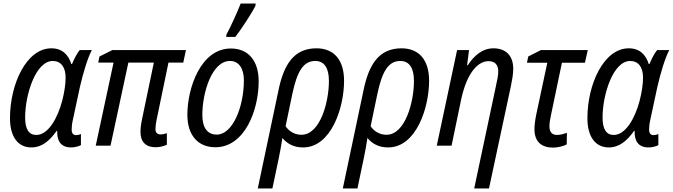

<svg xmlns="http://www.w3.org/2000/svg" viewBox="-20 -817 3774 1077"><path d="M156 10C215 10 258 -27 298 -83H301C299 -31 318 10 379 10C398 10 422 4 434 -3V-65C425 -61 415 -59 407 -59C391 -59 382 -69 382 -90C382 -105 384 -125 389 -146L428 -328C447 -411 472 -492 495 -536H427C411 -517 395 -484 384 -458H380C364 -510 329 -546 268 -546C128 -546 36 -345 36 -154C36 -47 83 10 156 10ZM184 -60C142 -60 121 -92 121 -158C121 -286 180 -475 276 -475C322 -475 348 -440 348 -382C348 -346 342 -303 329 -252C303 -153 250 -60 184 -60Z M852 9C875 9 898 3 916 -5V-70C907 -67 894 -63 881 -63C862 -63 852 -73 852 -93C852 -105 854 -121 857 -138L925 -466H1008L1023 -536H610L538 -500L531 -466H617L517 0H600L700 -466H843L776 -145C770 -116 768 -94 768 -76C768 -22 798 9 852 9Z M1249 -610H1300C1334 -653 1396 -749 1413 -785L1414 -797H1330C1312 -751 1274 -666 1250 -623ZM1188 9C1352 9 1431 -198 1431 -361C1431 -476 1373 -545 1275 -545C1106 -545 1031 -323 1031 -173C1031 -59 1090 9 1188 9ZM1196 -62C1143 -62 1115 -101 1115 -172C1115 -299 1169 -475 1270 -475C1325 -475 1348 -425 1348 -367C1348 -217 1285 -62 1196 -62Z M1671 -61C1631 -61 1600 -82 1582 -109L1620 -291C1646 -413 1680 -475 1748 -475C1801 -475 1825 -433 1825 -363C1825 -242 1775 -61 1671 -61ZM1426 240H1508L1544 69C1552 28 1559 -6 1564 -43C1591 -11 1627 10 1680 10C1838 10 1910 -213 1910 -364C1910 -479 1855 -546 1755 -546C1626 -546 1571 -451 1542 -310Z M2148 -61C2108 -61 2077 -82 2059 -109L2097 -291C2123 -413 2157 -475 2225 -475C2278 -475 2302 -433 2302 -363C2302 -242 2252 -61 2148 -61ZM1903 240H1985L2021 69C2029 28 2036 -6 2041 -43C2068 -11 2104 10 2157 10C2315 10 2387 -213 2387 -364C2387 -479 2332 -546 2232 -546C2103 -546 2048 -451 2019 -310Z M2640 240H2723L2846 -335C2852 -365 2859 -401 2859 -431C2859 -508 2814 -546 2748 -546C2684 -546 2637 -502 2604 -451H2600L2611 -536H2544L2430 0H2513L2567 -260C2599 -408 2660 -474 2721 -474C2757 -474 2775 -452 2775 -417C2775 -395 2769 -366 2762 -335Z M3082 11C3108 11 3141 3 3159 -7L3160 -72C3140 -65 3122 -60 3104 -60C3075 -60 3062 -79 3062 -107C3062 -125 3065 -147 3071 -173L3132 -465H3261L3277 -536H3014L2943 -500L2936 -465H3050L2989 -179C2982 -146 2978 -115 2978 -92C2978 -20 3020 11 3082 11Z M3395 10C3454 10 3497 -27 3537 -83H3540C3538 -31 3557 10 3618 10C3637 10 3661 4 3673 -3V-65C3664 -61 3654 -59 3646 -59C3630 -59 3621 -69 3621 -90C3621 -105 3623 -125 3628 -146L3667 -328C3686 -411 3711 -492 3734 -536H3666C3650 -517 3634 -484 3623 -458H3619C3603 -510 3568 -546 3507 -546C3367 -546 3275 -345 3275 -154C3275 -47 3322 10 3395 10ZM3423 -60C3381 -60 3360 -92 3360 -158C3360 -286 3419 -475 3515 -475C3561 -475 3587 -440 3587 -382C3587 -346 3581 -303 3568 -252C3542 -153 3489 -60 3423 -60Z"/></svg>

Font: Noto Sans Display SemiCondensed
Style: Italic
Weight: 400
Width: 4
Italic angle: -12°
Designer: Monotype Design Team
Foundry: Monotype Imaging Inc.
Version: Version 1.900